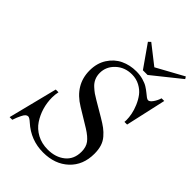

<svg xmlns="http://www.w3.org/2000/svg" viewBox="-268 -1033 1164 1164"><g transform="rotate(45 314.0 -451.0)"><path d="M57.1 9.8H34.2L113.8 -306.2H137.2Q131.8 -281.2 131.8 -255.9Q131.8 -212.4 144 -170.9Q156.2 -129.4 179.9 -93.8Q203.6 -58.1 244.1 -36.1Q284.7 -14.2 335.9 -14.2Q403.3 -14.2 447.3 -49.8Q491.2 -85.4 491.2 -149.9Q491.2 -189.9 472.2 -215.6Q453.1 -241.2 410.2 -268.1L293.9 -338.9Q176.8 -409.7 176.8 -533.2Q176.8 -595.2 206.1 -640.9Q235.4 -686.5 281.2 -708.3Q327.1 -730 381.8 -730Q413.1 -730 439.9 -722.4Q466.8 -714.8 484.1 -703.9Q501.5 -692.9 514.9 -681.9Q528.3 -670.9 538.3 -663.3Q548.3 -655.8 555.2 -655.8Q568.4 -655.8 583 -676.8Q597.7 -697.8 605 -722.2H627.9L569.8 -461.9H546.9Q546.9 -464.4 547.4 -469Q547.9 -473.6 547.9 -479Q547.9 -501 542.7 -527.6Q537.6 -554.2 524.7 -585Q511.7 -615.7 493.2 -640.4Q474.6 -665 443.8 -681.6Q413.1 -698.2 376 -698.2Q314.5 -698.2 272.7 -659.2Q231 -620.1 231 -565.9Q231 -541 240.2 -519.8Q249.5 -498.5 267.8 -481.9Q286.1 -465.3 298.8 -456.5Q311.5 -447.8 333 -435.1L426.8 -379.9Q460 -360.4 480.5 -345Q501 -329.6 519.5 -308.1Q538.1 -286.6 546.6 -259.5Q555.2 -232.4 555.2 -196.8Q555.2 -99.1 492.4 -40.5Q429.7 18.1 329.1 18.1Q223.1 18.1 144 -53.2Q122.1 -73.2 110.8 -73.2Q102.1 -73.2 94.2 -66.2Q86.4 -59.1 78.9 -43.5Q71.3 -27.8 67.6 -18.8Q64 -9.8 57.1 9.8ZM404.8 -762.2 304.2 -905.8 318.8 -919.9 440.9 -824.2 615.2 -919.9 624 -905.8 444.8 -762.2Z"/></g></svg>

Font: Flanker Steampunk
Style: Italic
Weight: 400
Italic angle: -12°
Designer: Alexey Kryukov, Leonardo Di Lena
Foundry: Alexey Kryukov, Leonardo Di Lena
Version: 1.210